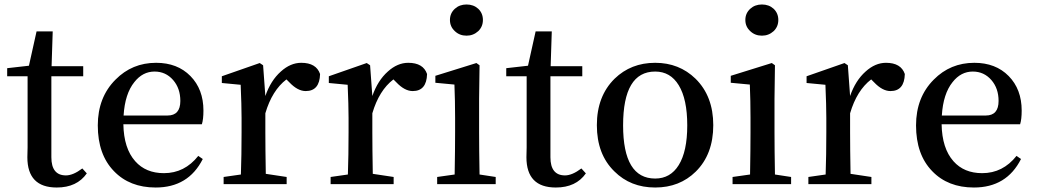

<svg xmlns="http://www.w3.org/2000/svg" viewBox="-20 -821 4623 856"><path d="M367 -48Q323 15 233 15Q102 15 102 -120Q102 -134 103 -164V-481H12V-517L109 -528L143 -681H215L210 -526H351V-481H209V-120Q209 -39 274 -39Q306 -39 347 -70Z M727 -306Q784 -306 784 -371Q784 -427 752 -464Q719 -502 669 -502Q616 -502 579 -455Q537 -403 531 -306ZM530 -267Q532 -159 583 -102Q630 -49 711 -49Q803 -49 864 -126L884 -112Q820 15 674 15Q558 15 488 -58Q416 -132 416 -262Q416 -387 495 -466Q569 -541 676 -541Q771 -541 829 -482Q887 -423 887 -328Q887 -289 880 -267Z M1163 -393Q1187 -462 1232 -502Q1275 -541 1323 -541Q1390 -541 1407 -491Q1405 -415 1343 -415Q1307 -415 1270 -454L1257 -467Q1193 -418 1163 -316V-232Q1163 -158 1165 -46L1258 -32V0H977V-32L1054 -43Q1057 -129 1057 -232V-296Q1057 -351 1053 -443L969 -451V-481L1138 -540L1153 -530Z M1640 -393Q1664 -462 1709 -502Q1752 -541 1800 -541Q1867 -541 1884 -491Q1882 -415 1820 -415Q1784 -415 1747 -454L1734 -467Q1670 -418 1640 -316V-232Q1640 -158 1642 -46L1735 -32V0H1454V-32L1531 -43Q1534 -129 1534 -232V-296Q1534 -351 1530 -443L1446 -451V-481L1615 -540L1630 -530Z M2008 -682Q1986 -702 1986 -732Q1986 -762 2008 -782Q2029 -801 2060 -801Q2091 -801 2112 -782Q2133 -762 2133 -732Q2133 -702 2112 -682Q2090 -662 2060 -662Q2029 -662 2008 -682ZM2190 -32V0H1929V-32L2007 -43Q2009 -157 2009 -232V-296Q2009 -372 2006 -444L1921 -452V-483L2104 -540L2118 -530L2116 -381V-232Q2116 -155 2118 -43Z M2592 -48Q2548 15 2458 15Q2327 15 2327 -120Q2327 -134 2328 -164V-481H2237V-517L2334 -528L2368 -681H2440L2435 -526H2576V-481H2434V-120Q2434 -39 2499 -39Q2531 -39 2572 -70Z M2719 -57Q2641 -133 2641 -263Q2641 -392 2720 -470Q2793 -541 2901 -541Q3008 -541 3081 -470Q3160 -392 3160 -263Q3160 -133 3082 -56Q3010 15 2901 15Q2791 15 2719 -57ZM3006 -85Q3044 -146 3044 -262Q3044 -379 3006 -441Q2969 -502 2901 -502Q2758 -502 2758 -262Q2758 -25 2901 -25Q2969 -25 3006 -85Z M3325 -682Q3303 -702 3303 -732Q3303 -762 3325 -782Q3346 -801 3377 -801Q3408 -801 3429 -782Q3450 -762 3450 -732Q3450 -702 3429 -682Q3407 -662 3377 -662Q3346 -662 3325 -682ZM3507 -32V0H3246V-32L3324 -43Q3326 -157 3326 -232V-296Q3326 -372 3323 -444L3238 -452V-483L3421 -540L3435 -530L3433 -381V-232Q3433 -155 3435 -43Z M3770 -393Q3794 -462 3839 -502Q3882 -541 3930 -541Q3997 -541 4014 -491Q4012 -415 3950 -415Q3914 -415 3877 -454L3864 -467Q3800 -418 3770 -316V-232Q3770 -158 3772 -46L3865 -32V0H3584V-32L3661 -43Q3664 -129 3664 -232V-296Q3664 -351 3660 -443L3576 -451V-481L3745 -540L3760 -530Z M4375 -306Q4432 -306 4432 -371Q4432 -427 4400 -464Q4367 -502 4317 -502Q4264 -502 4227 -455Q4185 -403 4179 -306ZM4178 -267Q4180 -159 4231 -102Q4278 -49 4359 -49Q4451 -49 4512 -126L4532 -112Q4468 15 4322 15Q4206 15 4136 -58Q4064 -132 4064 -262Q4064 -387 4143 -466Q4217 -541 4324 -541Q4419 -541 4477 -482Q4535 -423 4535 -328Q4535 -289 4528 -267Z"/></svg>

Font: `n[OS CN SemiBold
Style: <[WOS[P|ûg*[NI>           
Weight: 600
Designer: Ryoko NISHIZUKA ¬âXZm¬º[P (kana & ideographs); Frank Grie√ühammer (Latin, Greek & Cyrillic); Wenlong ZHANG _ e¬á¬ü¬ô (b
Foundry: Adobe Systems Incorporated
Version: Version 1.00 April 7, 2017, initial release